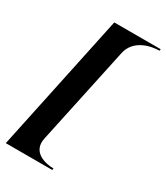

<svg xmlns="http://www.w3.org/2000/svg" viewBox="-204 -803 870 1006"><g transform="rotate(30 230.5 -300.0)"><path d="M4 116H285L287 106C240 106 148 87 167 -5L293 -595C312 -686 409 -706 459 -706L461 -716H180Z"/></g></svg>

Font: Beautique Display Medium
Style: Bold
Weight: 900
Italic angle: -12°
Designer: Nhat-Quang Ngo
Version: Version 1.100;Glyphs 3.2.3 (3260)